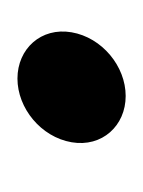

<svg xmlns="http://www.w3.org/2000/svg" viewBox="8 -141 164 220"><g transform="rotate(-90 90.0 -31.0)"><path d="M37 -31C31 4 56 31 90 31C124 31 157 4 163 -31C169 -66 144 -93 110 -93C76 -93 43 -66 37 -31Z"/></g></svg>

Font: Charger Sport
Style: BdExtObl
Weight: 700
Designer: Jasper
Foundry: Cannot Into Space Fonts
Version: Version 1.1